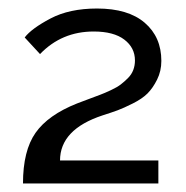

<svg xmlns="http://www.w3.org/2000/svg" viewBox="-20 -831 436 451"><path d="M34 -400Q34 -477 63.5 -519Q93 -561 161 -588Q169 -591 187.5 -598Q206 -605 215.5 -608.5Q225 -612 240 -619Q255 -626 263.5 -632.5Q272 -639 280.5 -647.5Q289 -656 293 -666.5Q297 -677 297 -689Q297 -719 272 -738Q247 -757 200 -757Q125 -757 74 -704L38 -743Q54 -764 98.5 -787.5Q143 -811 208 -811Q281 -811 320 -777.5Q359 -744 359 -688Q359 -664 349 -644Q339 -624 326.5 -611.5Q314 -599 292 -588Q270 -577 256.5 -572Q243 -567 221 -560Q121 -527 121 -454H352V-400Z"/></svg>

Font: Raleway-v4020 Medium
Style: Regular
Weight: 500
Designer: Matt McInerney, Pablo Impallari, Rodrigo Fuenzalida
Foundry: Matt McInerney, Pablo Impallari, Rodrigo Fuenzalida
Version: Version 4.020;PS 004.020;hotconv 1.0.88;makeotf.lib2.5.64775